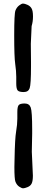

<svg xmlns="http://www.w3.org/2000/svg" viewBox="-20 -832 265 1049"><path d="M74.7 -219.7Q74.7 -248 81.8 -257.3Q88.9 -266.6 114.5 -266.6Q140.1 -266.6 147.9 -244.6Q155.8 -222.7 155.8 -124V-101.6L153.8 -2.9L159.7 127.4Q159.7 156.7 153.1 170.4Q146.5 184.1 130.4 190.4Q114.3 196.8 106.4 196.8Q98.6 196.8 85.2 188Q71.8 179.2 64.5 161.1Q58.6 147.5 58.6 79.6Q58.6 59.6 59.6 34.2Q61.5 -75.2 68.1 -113.8Q74.7 -152.3 74.7 -183.1ZM149.4 -469.7Q149.4 -371.1 142.1 -350.1Q134.8 -329.1 109.4 -329.1Q84 -329.1 76.4 -338.1Q68.8 -347.2 68.8 -376V-412.6Q68.8 -443.4 63.2 -481.9Q57.6 -520.5 57.6 -639.2Q57.6 -757.8 64.5 -774.9Q71.3 -792 84.5 -802.2Q97.7 -812.5 106 -812.5Q114.3 -812.5 129.9 -805.7Q145.5 -798.8 152.8 -785.4Q160.2 -772 160.2 -743.2V-740.2Q160.2 -713.9 152.8 -689.5L148.4 -592.8L149.4 -494.1Z"/></svg>

Font: Drukaatie burti
Style: Bold
Weight: 700
Version: Version 0.14